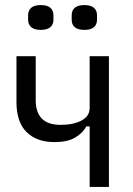

<svg xmlns="http://www.w3.org/2000/svg" viewBox="-20 -738 526 758"><path d="M334 0V-239H321Q306 -212 276 -194.5Q246 -177 195 -177Q125 -177 85 -216.5Q45 -256 45 -335V-516H121V-342Q121 -294 145.5 -269.5Q170 -245 219 -245Q269 -245 301.5 -262Q334 -279 334 -312V-516H410V0ZM141 -620Q116 -620 103.5 -630.5Q91 -641 91 -660V-678Q91 -697 103.5 -707.5Q116 -718 141 -718Q166 -718 178.5 -707.5Q191 -697 191 -678V-660Q191 -641 178.5 -630.5Q166 -620 141 -620ZM313 -620Q288 -620 275.5 -630.5Q263 -641 263 -660V-678Q263 -697 275.5 -707.5Q288 -718 313 -718Q338 -718 350.5 -707.5Q363 -697 363 -678V-660Q363 -641 350.5 -630.5Q338 -620 313 -620Z"/></svg>

Font: IBM Plex Sans Condensed
Style: Regular
Weight: 400
Width: 3
Designer: Mike Abbink, Paul van der Laan, Pieter van Rosmalen
Foundry: Bold Monday
Version: Version 3.201